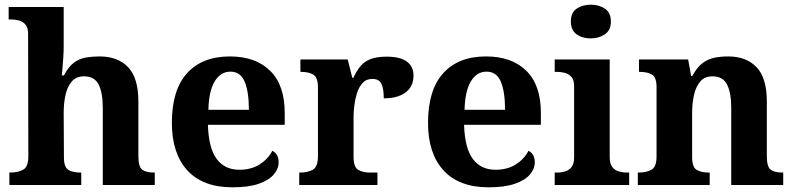

<svg xmlns="http://www.w3.org/2000/svg" viewBox="-20 -790 3391 820"><path d="M20 0V-53H22Q56 -53 78.5 -65Q101 -77 101 -122L100 -646Q100 -672.9 88 -686Q76 -699 59.5 -703Q43 -707 29 -707H17V-760H252V-595Q252 -569 250 -539.6Q248 -510.2 246 -489.1Q244 -468 244 -468H253Q273 -506 296.5 -523Q320 -540 347.5 -544.5Q375 -549 405.6 -549Q483 -549 527 -503.2Q571 -457.4 571 -356V-123.8Q571 -77.6 587.5 -65.3Q604 -53 638 -53H641V0H419V-329Q419 -394 401.2 -429Q383.4 -464 339 -464Q306 -464 287 -442.5Q268 -421 260 -385.5Q252 -350 252 -309L253 -118Q253 -76 272 -64.5Q291 -53 324 -53H327V0Z M973 10Q846 10 780 -62.5Q714 -135 714 -265Q714 -406 779 -477.5Q844 -549 962 -549Q1071 -549 1133.5 -488Q1196 -427 1196 -308V-257H868Q871 -157 905.5 -111Q940 -65 1002 -65Q1054 -65 1090 -88.5Q1126 -112 1143 -146Q1157 -139 1163.5 -126.5Q1170 -114 1170 -97Q1170 -69 1149 -44.5Q1128 -20 1084.5 -5Q1041 10 973 10ZM1043 -321Q1043 -398 1025 -441Q1007 -484 964 -484Q922 -484 897 -442.5Q872 -401 870 -321Z M1258 0V-53H1261Q1295 -53 1316.5 -65.5Q1338 -78 1338 -125V-415Q1338 -459 1318.5 -471Q1299 -483 1266 -483H1263V-536H1465L1484.5 -458H1489.6Q1503 -488 1520 -508Q1537 -528 1563.5 -538Q1590 -548 1631 -548Q1689.6 -548 1717.8 -526.9Q1746 -505.8 1746 -467Q1746 -421 1712.5 -395.5Q1679 -370 1619 -370Q1619 -411 1609 -432Q1599 -453 1570 -453Q1544 -453 1528 -435Q1512 -417 1504 -390.5Q1496 -364 1493 -337Q1490 -310 1490 -293V-120Q1490 -76 1510 -64.5Q1530 -53 1560 -53H1592V0Z M2067 10Q1940 10 1874 -62.5Q1808 -135 1808 -265Q1808 -406 1873 -477.5Q1938 -549 2056 -549Q2165 -549 2227.5 -488Q2290 -427 2290 -308V-257H1962Q1965 -157 1999.5 -111Q2034 -65 2096 -65Q2148 -65 2184 -88.5Q2220 -112 2237 -146Q2251 -139 2257.5 -126.5Q2264 -114 2264 -97Q2264 -69 2243 -44.5Q2222 -20 2178.5 -5Q2135 10 2067 10ZM2137 -321Q2137 -398 2119 -441Q2101 -484 2058 -484Q2016 -484 1991 -442.5Q1966 -401 1964 -321Z M2349 0V-53H2361Q2376 -53 2392.5 -57.5Q2409 -62 2420.5 -75.9Q2432 -89.8 2432 -117.7V-422Q2432 -448.9 2420 -462Q2408 -475 2391.5 -479Q2375 -483 2361 -483H2349V-536H2584V-118Q2584 -90 2595.5 -76Q2607 -62 2624 -57.5Q2641 -53 2655 -53H2667V0ZM2503.1 -626Q2467 -626 2442.5 -643.5Q2418 -661 2418 -698Q2418 -736 2442.8 -753Q2467.5 -770 2503.5 -770Q2538 -770 2563.5 -753Q2589 -736 2589 -698Q2589 -661 2563.4 -643.5Q2537.8 -626 2503.1 -626Z M2704 0V-53H2706Q2740 -53 2762 -65Q2784 -77 2784 -122V-418.4Q2784 -460.2 2764.5 -471.6Q2745 -483 2712 -483H2709V-536H2919L2931.7 -465H2936.5Q2957 -503 2980.5 -520.5Q3004 -538 3031.3 -543.5Q3058.7 -549 3089.9 -549Q3167 -549 3211 -503.2Q3255 -457.4 3255 -356V-123.8Q3255 -77.6 3271.5 -65.3Q3288 -53 3322 -53H3325V0H3103V-329Q3103 -394 3085.1 -429Q3067.3 -464 3022.8 -464Q2990 -464 2971.2 -442.5Q2952.3 -420.9 2944.2 -385.5Q2936 -350.1 2936 -309V-118Q2936 -76 2955.5 -64.5Q2975 -53 3008 -53H3011V0Z"/></svg>

Font: Noto Naskh Arabic UI
Style: Regular
Weight: 400
Designer: Monotype Design Team, David Williams, Mohamad Dakak and Nizar Qandah
Foundry: Monotype Imaging Inc.
Version: Version 2.014